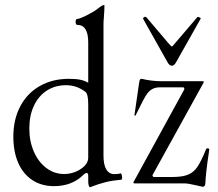

<svg xmlns="http://www.w3.org/2000/svg" viewBox="-20 -745 884 780"><path d="M476.1 -22Q476.1 -15.1 473.1 -15.1Q436 -11.7 408.4 -4.9Q380.9 2 345.7 15.6Q342.8 15.6 340.6 8.8Q338.4 2 338.4 -8.8V-30.8Q338.4 -42 333 -42Q326.2 -42 319.3 -35.2Q272.9 11.2 199.2 11.2Q148.9 11.2 111.6 -13.2Q74.2 -37.6 54.2 -83Q34.2 -128.4 34.2 -189.9Q34.2 -259.8 62.3 -313Q90.3 -366.2 141.6 -395.5Q192.9 -424.8 259.8 -424.8Q288.1 -424.8 305.9 -421.1Q323.7 -417.5 338.4 -408.7V-573.2Q338.4 -644 293.5 -644Q290.5 -644 288.8 -647.5Q287.1 -650.9 287.1 -656.2Q287.1 -661.1 288.8 -664.6Q290.5 -668 293.5 -668Q303.2 -668 334 -683.6Q364.7 -699.2 379.4 -711.4Q387.7 -718.3 393.6 -721.4Q399.4 -724.6 402.3 -724.6Q404.3 -724.6 404.3 -722.7Q404.3 -704.6 401.9 -672.9Q400.4 -659.2 400.4 -645V-112.8Q400.4 -75.7 411.9 -56.6Q423.3 -37.6 444.8 -37.6Q458 -37.6 470.7 -40.5Q472.7 -41 474.4 -34.4Q476.1 -27.8 476.1 -22ZM240.7 -38.1Q259.3 -38.1 277.3 -43.7Q295.4 -49.3 310.5 -60.1Q338.4 -79.1 338.4 -105V-321.8Q338.4 -363.3 326.7 -372.1Q291.5 -398.9 248.5 -398.9Q204.1 -398.9 170.2 -377Q136.2 -355 117.7 -315.2Q99.1 -275.4 99.1 -223.1Q99.1 -170.9 117.7 -128.7Q136.2 -86.4 168.5 -62.3Q200.7 -38.1 240.7 -38.1ZM774.4 7.3Q744.6 0 727.5 0H526.4Q522 0 522 -2.9Q522 -4.9 524.9 -9.8L729.5 -383.3L726.1 -390.1H627.9Q598.1 -390.1 579.6 -366.7Q571.8 -356.9 560.5 -335.4Q549.3 -314 531.2 -276.9Q530.8 -274.9 528.8 -274.9Q527.8 -274.9 526.9 -275.9Q525.9 -276.9 526.4 -278.8L545.4 -410.2Q546.9 -418.5 548.6 -421.6Q550.3 -424.8 555.7 -424.8Q595.7 -415 638.2 -415H804.2Q808.1 -415 808.1 -413.1Q808.1 -411.6 806.2 -407.7L599.1 -32.7L603 -25.9H678.2Q721.2 -25.9 744.4 -35.6Q767.6 -45.4 782.5 -67.9Q797.4 -90.3 817.4 -139.2Q818.8 -142.6 823.2 -142.6Q826.2 -142.6 828.4 -141.1Q830.6 -139.6 830.1 -136.7Q821.3 -79.1 817.9 -46.1Q814.5 -13.2 814.5 -3.9Q814.5 13.7 803.2 13.7Q800.8 13.7 774.4 7.3ZM661.1 -491.2 561.5 -668.5Q561 -668.9 561 -670.4Q561 -671.9 564.9 -674.8Q566.9 -676.8 570.3 -676.8Q573.2 -676.8 575.2 -674.3L665.5 -567.9Q675.8 -556.2 678.2 -556.2Q680.7 -556.2 689.9 -567.9L780.8 -674.3Q782.2 -676.3 784.7 -676.3Q785.2 -676.3 789.6 -674.8Q796.9 -671.9 794.9 -668.5L694.8 -491.2Q687.5 -478 677.7 -478Q673.3 -478 668.9 -481.4Q664.6 -484.9 661.1 -491.2Z"/></svg>

Font: JuniusX Light
Style: Regular
Weight: 300
Designer: Peter S. Baker
Foundry: Briery Creek Software
Version: Version 1.008